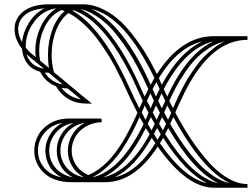

<svg xmlns="http://www.w3.org/2000/svg" viewBox="-20 -877 1176 897"><path d="M282.2 -825.2Q272 -829.1 268.1 -830.1Q220.2 -810.5 191.7 -756.1Q163.1 -701.7 163.1 -639.2Q163.1 -614.3 167 -594.2L209 -559.1Q204.1 -584 204.1 -621.1Q204.1 -682.1 224.4 -737.8Q244.6 -793.5 282.2 -825.2ZM1136.2 -17.1V0H979Q853 0 716.8 -191.9Q608.4 -25.9 472.2 -25.9H314.9Q231.4 -25.9 185.8 -69.1Q140.1 -112.3 140.1 -172.9Q140.1 -210.4 157.7 -243.7Q175.3 -276.9 211.9 -299.3Q248.5 -321.8 296.9 -323.2H454.1L455.1 -306.2Q411.6 -304.7 378.9 -284.7Q346.2 -264.6 330.6 -235.4Q314.9 -206.1 314.9 -172.9Q314.9 -137.7 334.7 -106.7Q354.5 -75.7 392.1 -59.1Q416.5 -68.8 439.9 -85.7Q463.4 -102.5 481.9 -121.1Q500.5 -139.6 519.3 -165Q538.1 -190.4 551.3 -211.7Q564.5 -232.9 579.3 -261Q594.2 -289.1 602.5 -307.1Q610.8 -325.2 622.1 -350.1Q589.8 -413.1 568.8 -460Q557.6 -484.4 549.6 -501.5Q541.5 -518.6 523.9 -552.5Q506.3 -586.4 490.7 -612.1Q475.1 -637.7 451.9 -671.1Q428.7 -704.6 406.5 -729.5Q384.3 -754.4 356.2 -778.1Q328.1 -801.8 299.8 -815.9Q263.2 -788.6 242.2 -735.6Q221.2 -682.6 221.2 -621.1Q221.2 -579.1 231.9 -540L380.9 -416L409.2 -393.1H384.8Q290 -393.1 241.2 -474.1Q192.9 -492.7 167 -542Q128.4 -552.2 107.2 -581.1Q85.9 -609.9 83 -648.9Q47.9 -694.3 47.9 -741.2Q47.9 -791.5 90.1 -824.2Q132.3 -856.9 210 -856.9H367.2Q414.6 -856.9 461.4 -833.7Q508.3 -810.5 543.7 -776.9Q579.1 -743.2 614 -695.8Q648.9 -648.4 670.4 -610.8Q691.9 -573.2 712.9 -530.8Q826.2 -708 979 -708H1136.2V-690.9Q964.8 -690.9 841.8 -443.8Q831.5 -423.3 812 -380.9L798.8 -351.1Q834.5 -284.2 871.6 -228.3Q908.7 -172.4 952.1 -122.8Q995.6 -73.2 1043.2 -45.2Q1090.8 -17.1 1136.2 -17.1ZM357.9 -413.1 295.9 -463.9Q280.3 -463.9 267.1 -466.8Q302.7 -421.4 357.9 -413.1ZM236.8 -836.9Q175.8 -826.2 137.9 -773.2Q100.1 -720.2 100.1 -661.1V-654.8Q115.2 -635.3 131.8 -623L147 -609.9Q145 -629.4 145 -639.2Q145 -698.2 171.1 -753.7Q197.3 -809.1 242.2 -836.9ZM185.1 -556.2 121.1 -608.9Q109.4 -618.7 104 -624Q111.8 -597.2 132.3 -579.1Q152.8 -561 185.1 -556.2ZM208 -537.1Q204.6 -537.1 198.2 -537.6Q191.9 -538.1 189 -538.1Q219.2 -491.2 272.9 -482.9ZM187 -837.9Q126.5 -833 95.7 -806.4Q64.9 -779.8 64.9 -741.2Q64.9 -711.4 83 -680.2Q88.4 -728.5 116 -772Q143.6 -815.4 187 -837.9ZM323.2 -303.2Q270.5 -293 240.2 -255.9Q210 -218.8 210 -172.9Q210 -128.9 238.3 -94.2Q266.6 -59.6 320.8 -47.9Q283.7 -67.4 264.4 -100.8Q245.1 -134.3 245.1 -172.9Q245.1 -211.9 265.6 -247.3Q286.1 -282.7 323.2 -303.2ZM271 -303.2Q218.3 -293 187.7 -255.9Q157.2 -218.8 157.2 -172.9Q157.2 -128.9 185.5 -94.2Q213.9 -59.6 268.1 -47.9Q230.5 -67.4 211.2 -100.8Q191.9 -134.3 191.9 -172.9Q191.9 -211.9 212.9 -247.3Q233.9 -282.7 271 -303.2ZM375 -303.2Q322.3 -293 292.2 -255.9Q262.2 -218.8 262.2 -172.9Q262.2 -131.3 288.8 -96.9Q315.4 -62.5 365.2 -49.8L368.2 -50.8Q333.5 -70.8 315.2 -103.5Q296.9 -136.2 296.9 -172.9Q296.9 -211.9 317.4 -247.3Q337.9 -282.7 375 -303.2ZM1030.8 -684.1Q991.2 -674.8 954.1 -650.4Q917 -626 891.1 -598.1Q865.2 -570.3 839.8 -531.7Q814.5 -493.2 800.5 -466.3Q786.6 -439.5 771 -405.8L788.1 -371.1L795.9 -388.2Q805.7 -410.6 811 -422.4Q816.4 -434.1 831.5 -463.6Q846.7 -493.2 858.9 -512.9Q871.1 -532.7 891.4 -561.3Q911.6 -589.8 931.4 -610.1Q951.2 -630.4 977.3 -650.9Q1003.4 -671.4 1030.8 -684.1ZM317.9 -827.1Q456.5 -750 581.5 -474.1Q582.5 -472.7 582.8 -471.7Q583 -470.7 583.7 -469.2Q584.5 -467.8 585 -466.8Q608.9 -413.1 630.9 -371.1L639.2 -388.2L647 -405.8L622.1 -460Q480 -776.9 323.2 -829.1Q322.3 -828.6 320.6 -828.1Q318.8 -827.6 317.9 -827.1ZM766.1 -278.8 751 -251Q879.9 -46.4 1000 -21Q882.8 -77.6 766.1 -278.8ZM709 -384.8 707 -380.9 693.8 -351.1 711.9 -316.9 727.1 -350.1ZM683.1 -440.9 666 -405.8 684.1 -371.1 690.9 -388.2 699.2 -405.8ZM736.8 -330.1 723.1 -298.8 741.2 -268.1 755.9 -297.9ZM672.9 -460.9Q659.7 -489.3 650.6 -508.8Q641.6 -528.3 620.8 -567.4Q600.1 -606.4 581.8 -635Q563.5 -663.6 535.9 -700.2Q508.3 -736.8 481.9 -761.5Q455.6 -786.1 422.1 -806.9Q388.7 -827.6 355 -835Q506.8 -762.2 637.2 -466.8L655.8 -425.8ZM790 -330.1 774.9 -298.8Q796.9 -260.3 819.8 -225.8Q842.8 -191.4 871.3 -155.8Q899.9 -120.1 928.2 -93.5Q956.5 -66.9 989.3 -47.1Q1022 -27.3 1053.2 -21Q923.3 -85 790 -330.1ZM734.9 -440.9 719.2 -405.8 735.8 -371.1 744.1 -388.2 752 -405.8ZM761.2 -384.8 759.8 -380.9 747.1 -351.1 765.1 -316.9 779.8 -350.1ZM701.2 -513.2Q562 -800.3 407.2 -835Q556.6 -764.2 684.1 -481Q687 -485.4 692.4 -496.3Q697.8 -507.3 701.2 -513.2ZM710.9 -493.2Q702.1 -479 692.9 -460.9L708 -425.8L726.1 -460.9ZM642.1 -351.1 660.2 -316.9 673.8 -350.1 655.8 -384.8 654.8 -380.9ZM669.9 -298.8 688 -268.1 703.1 -297.9 685.1 -330.1ZM699.2 -251 715.8 -224.1 731 -250 713.9 -278.8ZM727.1 -208Q840.8 -43.5 948.2 -21Q846.7 -69.8 742.2 -232.9ZM722.2 -512.2 735.8 -481Q817.4 -632.3 925.8 -684.1Q810.1 -656.2 722.2 -512.2ZM745.1 -460.9 761.2 -425.8Q854 -627 978 -684.1Q845.2 -652.3 745.1 -460.9ZM661.1 -278.8Q574.2 -102.5 462.9 -48.8Q584.5 -76.2 679.2 -250ZM631.8 -330.1Q617.7 -298.3 605.2 -273.2Q592.8 -248 571.3 -211.9Q549.8 -175.8 528.1 -148.2Q506.3 -120.6 476.6 -93.8Q446.8 -66.9 415 -50.8L417 -49.8Q547.4 -83.5 650.9 -297.9ZM689 -232.9Q609.9 -94.7 516.1 -48.8Q620.6 -71.8 706.1 -208Z"/></svg>

Font: FoglihtenFr02
Style: Regular
Weight: 500
Version: Version 0.68